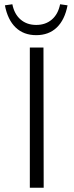

<svg xmlns="http://www.w3.org/2000/svg" viewBox="-20 -881 345 901"><path d="M120 -658H184L185 0H120ZM3 -856 38 -861Q47 -815 76.5 -789.5Q106 -764 150 -764Q194 -764 223.5 -789.5Q253 -815 262 -861L297 -856Q284 -788 246.5 -752Q209 -716 150 -716Q91 -716 53.5 -752Q16 -788 3 -856Z"/></svg>

Font: Ysabeau Semilight
Style: Regular
Weight: 300
Designer: Christian Thalmann (Catharsis Fonts)
Version: Version 0.003